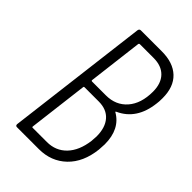

<svg xmlns="http://www.w3.org/2000/svg" viewBox="-212 -780 861 861"><g transform="rotate(45 218.5 -350.0)"><path d="M206 0H67Q58 0 58 -10L142 -690Q144 -700 153 -700H286Q358 -700 397.5 -662.5Q437 -625 437 -554Q437 -531 435 -519Q422 -404 333 -364Q331 -363 330.5 -362Q330 -361 331 -360Q400 -321 400 -224Q400 -213 398 -189Q388 -100 336 -50Q284 0 206 0ZM188 -649 156 -387Q156 -383 160 -383H248Q311 -383 348.5 -426Q386 -469 386 -544Q386 -596 358.5 -624.5Q331 -653 281 -653H193Q190 -653 188 -649ZM347 -193Q349 -215 349 -223Q349 -279 322 -310Q295 -341 245 -341H154Q150 -341 150 -337L115 -52Q115 -48 118 -48H209Q265 -48 301.5 -86Q338 -124 347 -193Z"/></g></svg>

Font: Barlow Condensed Light
Style: Italic
Weight: 300
Width: 3
Italic angle: -7°
Designer: Jeremy Tribby
Foundry: Tribby Type
Version: Version 1.408